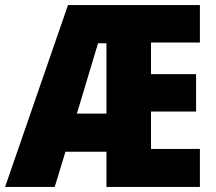

<svg xmlns="http://www.w3.org/2000/svg" viewBox="-25 -734 848 754"><path d="M760 0V-149H568V-296H745V-443H568V-567H760V-714H242L-5 0H190L232 -138H393V0ZM277 -288 360 -564H393V-288Z"/></svg>

Font: Noto Sans Khmer Condensed Black
Style: Regular
Weight: 900
Width: 3
Designer: Danh Hong and the Monotype Design Team
Foundry: Monotype Imaging Inc.
Version: Version 2.004